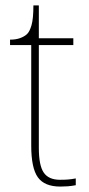

<svg xmlns="http://www.w3.org/2000/svg" viewBox="-20 -677 326 707"><path d="M202 10Q144 10 119.5 -24Q95 -58 95 -141V-511H17V-531Q38 -531 53.5 -536.5Q69 -542 79 -551Q89 -560 96 -584Q103 -608 103 -657H123V-536H250V-511H123V-132Q123 -68 141 -41.5Q159 -15 201 -15Q218 -15 230.5 -16Q243 -17 259 -20V5Q243 8 229.5 9Q216 10 202 10Z"/></svg>

Font: Noto Serif Devanagari Thin
Style: Regular
Weight: 100
Designer: Universal Thirst, Indian Type Foundry and the Monotype Design Team
Foundry: Monotype Imaging Inc.
Version: Version 2.004; ttfautohint (v1.8.4.7-5d5b)